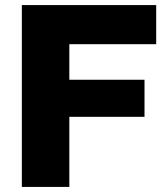

<svg xmlns="http://www.w3.org/2000/svg" viewBox="-20 -736 653 756"><path d="M595 -716V-562H253V-422H549V-276H253V0H66V-716Z"/></svg>

Font: Almarai ExtraBold
Style: Regular
Weight: 800
Designer: Boutros International 2019
Foundry: Created by Boutros International 2019
Version: Version 1.10